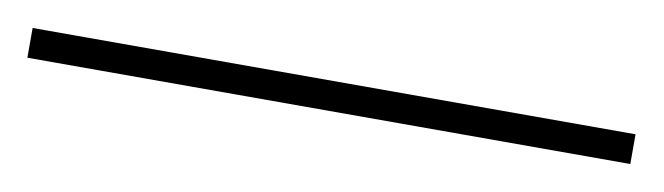

<svg xmlns="http://www.w3.org/2000/svg" viewBox="-21 30 550 159"><g transform="rotate(10 253.5 109.5)"><path d="M507 97V122H0V97Z"/></g></svg>

Font: Elaine Sans ExtraLight
Style: Regular
Weight: 275
Designer: Wei Huang
Foundry: Wei Huang
Version: Version 2.001;December 24, 2019;FontCreator 12.0.0.2547 64-b